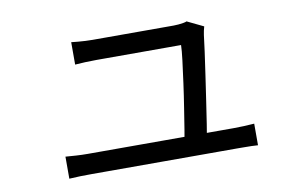

<svg xmlns="http://www.w3.org/2000/svg" viewBox="-59 -611 1117 709"><g transform="rotate(-10 500.0 -256.5)"><path d="M736.8 -475.8Q734.7 -469 732.8 -460.2Q730.9 -451.4 730.1 -444.9Q727.7 -422.4 722.2 -383.3Q716.7 -344.1 709.9 -296.9Q703.1 -249.8 696.1 -203.2Q689.1 -156.7 683.3 -118.4Q677.5 -80 673.5 -59.2H589.5Q592.8 -75.8 598.5 -111.3Q604.1 -146.9 611.3 -192Q618.5 -237 624.7 -282.7Q630.9 -328.4 635.6 -365.9Q640.2 -403.4 640.6 -422.8Q621.8 -422.8 587.1 -422.8Q552.3 -422.8 510.6 -422.8Q468.8 -422.8 429 -422.8Q389.1 -422.8 360.4 -422.8Q331.8 -422.8 323.4 -422.8Q301.4 -422.8 281.5 -421.9Q261.6 -421 242.9 -419.6V-503.6Q255 -502.2 268.5 -501Q282 -499.8 296 -499.1Q310 -498.4 322.4 -498.4Q333.9 -498.4 362.9 -498.4Q392 -498.4 429.7 -498.4Q467.4 -498.4 506.4 -498.4Q545.4 -498.4 577.4 -498.4Q609.5 -498.4 626.2 -498.4Q634.5 -498.4 644.4 -499.3Q654.3 -500.2 663 -501.7Q671.8 -503.2 675.7 -505.3ZM148.6 -91Q167.1 -89.6 188.2 -88.2Q209.3 -86.8 231.8 -86.8Q245.4 -86.8 286.5 -86.8Q327.6 -86.8 384.9 -86.8Q442.3 -86.8 504.9 -86.8Q567.4 -86.8 624.7 -86.8Q682 -86.8 723.1 -86.8Q764.3 -86.8 777.1 -86.8Q793.5 -86.8 816.9 -87.7Q840.3 -88.6 856.2 -90V-9Q847.1 -10 833.2 -10.2Q819.3 -10.4 805.2 -10.6Q791.1 -10.8 779.7 -10.8Q765.9 -10.8 723.9 -10.8Q681.8 -10.8 624 -10.8Q566.3 -10.8 503.3 -10.8Q440.3 -10.8 383.1 -10.8Q325.9 -10.8 285 -10.8Q244.2 -10.8 231.8 -10.8Q209.3 -10.8 190.4 -10.3Q171.4 -9.8 148.6 -8.4Z"/></g></svg>

Font: Noto Sans TC
Style: Regular
Weight: 100
Designer: Ryoko NISHIZUKA 西塚涼子 (kana, bopomofo & ideographs); Paul D. Hunt (Latin, Greek & Cyrillic); Sandoll Communications 산돌커뮤니
Foundry: Adobe
Version: Version 2.004;hotconv 1.0.118;makeotfexe 2.5.65603